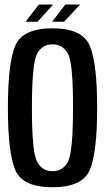

<svg xmlns="http://www.w3.org/2000/svg" viewBox="-20 -802 462 827"><path d="M206 4.5Q77 4.5 45.5 -70.2Q14 -145 14 -337.5Q14 -529.5 45.5 -604.8Q77 -680 206 -680Q335 -680 366.8 -604.8Q398.5 -529.5 398.5 -337.5Q398.5 -145 366.8 -70.2Q335 4.5 206 4.5ZM206 -64.5Q251 -64.5 272.8 -106Q294.5 -147.5 294.5 -337.5Q295 -529 273 -570Q251 -611 206 -611Q161.5 -611 139.5 -570Q117.5 -529 117.5 -337.5Q117.5 -147.5 139.5 -106Q161.5 -64.5 206 -64.5ZM147.5 -782.5H209L142 -708.5H90ZM261.5 -782.5H325L256 -708.5H204.5Z"/></svg>

Font: Anybody Narrow Medium
Style: Regular
Weight: 500
Width: 3
Designer: Tyler Finck
Foundry: Etcetera Type Company
Version: Version 1.000; ttfautohint (v1.8)